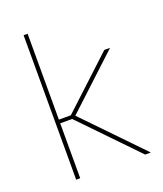

<svg xmlns="http://www.w3.org/2000/svg" viewBox="-126 -747 704 830"><g transform="rotate(-20 226.5 -332.0)"><path d="M398.5 0 154.5 -252.5H93V-269.5H154.5L387 -485.5H413.5L166 -255.5V-267.5L424.5 0ZM81 0V-664.5H99.5V0Z"/></g></svg>

Font: Anek Odia Thin
Style: Regular
Weight: 250
Version: Version 1.003